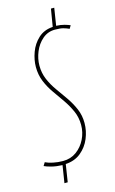

<svg xmlns="http://www.w3.org/2000/svg" viewBox="-144 -857 608 1015"><g transform="rotate(-15 160.5 -350.0)"><path d="M324 -693 314 -676Q299 -683 282.5 -687.5Q266 -692 237 -692Q198 -692 169 -667Q140 -642 124.5 -604.5Q109 -567 109 -529Q109 -488 124 -453Q139 -418 162 -386Q185 -354 207.5 -321.5Q230 -289 245.5 -253Q261 -217 261 -175Q261 -132 244 -91Q227 -50 193 -22Q159 6 109 9L94 105H76L91 10Q59 9 33 2.5Q7 -4 -7 -11L4 -29Q20 -21 46 -15.5Q72 -10 100 -10Q142 -10 173.5 -33Q205 -56 223 -92.5Q241 -129 241 -170Q241 -211 225.5 -246Q210 -281 187.5 -313.5Q165 -346 142 -378.5Q119 -411 104 -447.5Q89 -484 89 -527Q89 -566 104 -607Q119 -648 150.5 -677Q182 -706 230 -709L246 -805H264L249 -710Q274 -709 293.5 -703.5Q313 -698 324 -693Z"/></g></svg>

Font: Georama Condensed Thin
Style: Italic
Weight: 100
Width: 3
Italic angle: -9°
Designer: Jean-Baptiste Levee
Foundry: Production Type
Version: Version 1.000